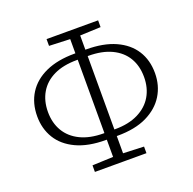

<svg xmlns="http://www.w3.org/2000/svg" viewBox="-125 -817 965 959"><g transform="rotate(-20 357.5 -337.0)"><path d="M326 -115Q233 -115 170 -144.5Q107 -174 75.5 -225.5Q44 -277 44 -343Q44 -413 77 -465Q110 -517 173 -545.5Q236 -574 326 -574H349V-540H327Q254 -540 204 -516Q154 -492 128 -448Q102 -404 102 -345Q102 -287 128 -243Q154 -199 204.5 -174.5Q255 -150 327 -150H349V-115ZM366 -115V-150H388Q460 -150 510.5 -175Q561 -200 587 -244Q613 -288 613 -346Q613 -405 587 -448.5Q561 -492 510.5 -516Q460 -540 388 -540H366V-574H388Q480 -574 543 -545.5Q606 -517 638.5 -466Q671 -415 671 -346Q671 -280 639 -228Q607 -176 544.5 -145.5Q482 -115 388 -115ZM220 16V-19L346 -24H370L494 -19V16ZM346 -649 220 -654V-690H494V-654L370 -649ZM331 16V-690H384V16Z"/></g></svg>

Font: Source Serif 4 Light
Style: Regular
Weight: 300
Designer: Frank Grießhammer
Foundry: Adobe Systems Incorporated
Version: Version 4.004;hotconv 1.0.116;makeotfexe 2.5.65601